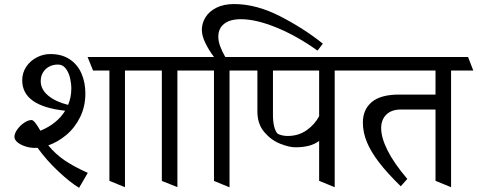

<svg xmlns="http://www.w3.org/2000/svg" viewBox="-20 -855 2308 928"><path d="M404.3 -19.5 362.3 52.7Q320.3 27.8 262.2 -26.6Q204.1 -81.1 161.6 -140.6Q156.7 -140.1 147.5 -140.1Q125.5 -140.1 102.5 -147.5Q79.6 -154.8 64.7 -167Q49.8 -179.2 49.8 -193.4Q49.8 -210 63.5 -229.2Q77.1 -248.5 96.9 -261.7Q116.7 -274.9 132.8 -274.9Q146 -274.9 175.3 -223.1Q256.3 -256.8 294.9 -319.8Q87.4 -342.3 87.4 -466.8Q87.4 -503.4 106.9 -532.5Q126.5 -561.5 157.7 -577.6Q189 -593.8 223.1 -593.8Q279.3 -593.8 317.4 -568.1Q355.5 -542.5 374 -499.3Q392.6 -456.1 392.6 -403.3Q392.6 -340.3 367.2 -288.8Q341.8 -237.3 300.8 -202.9Q259.8 -168.5 213.4 -152.3Q249.5 -108.4 294.7 -78.4Q339.8 -48.3 404.3 -19.5ZM701.7 -514.2H584V49.8L508.8 19V-514.2H429.7L403.3 -579.6H676.8ZM309.1 -348.1Q324.7 -384.3 324.7 -427.2Q324.7 -451.2 318.6 -477.8Q312.5 -504.4 297.9 -523.7Q283.2 -543 260.3 -543Q235.8 -543 216.8 -532.5Q197.8 -522 187.3 -503.9Q176.8 -485.8 176.8 -462.9Q176.8 -422.9 213.1 -392.8Q249.5 -362.8 309.1 -348.1Z M671.4 -514.2 645.5 -579.6H923.3L947.3 -514.2H837.4V49.3L762.2 19.5V-514.2Z M1035.2 -677.7Q1035.2 -656.2 1043.7 -632.6Q1052.2 -608.9 1068.8 -579.6H1155.3L1180.2 -514.2H1089.4V50.3L1014.2 19.5V-514.2H922.9L895.5 -579.6H1014.2Q988.8 -613.3 972.2 -647.9Q955.6 -682.6 955.6 -710.4Q955.6 -743.2 973.4 -771.7Q991.2 -800.3 1026.4 -817.9Q1061.5 -835.4 1111.3 -835.4Q1218.8 -835.4 1333.5 -776.6Q1448.2 -717.8 1540.5 -644L1514.6 -610.4Q1416.5 -680.7 1317.4 -721.4Q1218.3 -762.2 1144.5 -762.2Q1091.3 -762.2 1063.2 -739.7Q1035.2 -717.3 1035.2 -677.7Z M1407.2 -143.1Q1377.9 -143.1 1334.5 -160.2Q1291 -177.2 1257.6 -216.3Q1224.1 -255.4 1224.1 -316.4V-514.2H1155.8L1129.4 -579.6H1673.8L1699.2 -514.2H1597.7V49.8L1522.5 19V-173.8Q1501.5 -158.2 1473.4 -150.6Q1445.3 -143.1 1407.2 -143.1ZM1299.3 -301.3Q1299.3 -267.1 1304.9 -244.4Q1310.5 -221.7 1320.3 -210.4Q1325.2 -205.6 1339.6 -201.7Q1354 -197.8 1370.1 -197.8Q1422.9 -197.8 1462.4 -225.8Q1502 -253.9 1522.5 -293.5V-514.2H1299.3Z M2267.6 -514.2H2160.2V49.8L2085 19V-325.7H1918Q1872.1 -325.7 1847.2 -301Q1822.3 -276.4 1822.3 -235.8Q1822.3 -189.9 1853 -128.2Q1883.8 -66.4 1948.7 9.8L1917 45.4Q1852.1 -18.1 1812.3 -69.8Q1772.5 -121.6 1753.2 -168.5Q1733.9 -215.3 1733.9 -262.7Q1733.9 -325.7 1776.9 -361.8Q1819.8 -397.9 1908.7 -397.9H2085V-514.2H1674.8L1648.4 -579.6H2242.2Z"/></svg>

Font: Vesper Libre
Style: Regular
Weight: 400
Designer: Robert Keller & Kimya Gandhi
Foundry: Mota Italic
Version: Version 1.058